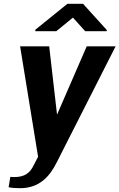

<svg xmlns="http://www.w3.org/2000/svg" viewBox="-20 -770 624 1003"><path d="M85 -528 179 49 156 93C136 136 106 155 54 155C47 155 41 154 34 154L25 208C42 212 62 213 86 213C186 213 240 151 276 79L584 -528H433L278 -171L237 -528ZM164 -607H274L361 -678L425 -607H537L538 -613L414 -750H332L165 -615Z"/></svg>

Font: Aerodynamic
Style: Obl
Weight: 500
Designer: Google
Version: Version 2.000980; 2014